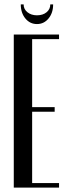

<svg xmlns="http://www.w3.org/2000/svg" viewBox="-20 -858 313 878"><path d="M250 -700V-679H127V-368H230V-347H127V-21H250V0H43V-700ZM210 -838H223Q223 -799 202 -773.5Q181 -748 149 -748Q117 -748 96 -773.5Q75 -799 75 -838H88Q88 -816 105.5 -802Q123 -788 149 -788Q176 -788 193 -802Q210 -816 210 -838Z"/></svg>

Font: Moniqa SemBd Narrow Heading
Style: Regular
Weight: 600
Width: 4
Designer: Rajesh Rajput
Foundry: Rajesh Rajput
Version: Version 1.000